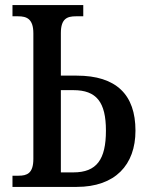

<svg xmlns="http://www.w3.org/2000/svg" viewBox="-20 -734 576 754"><path d="M29 0H281C432 0 512 -86 512 -221C512 -362 437 -437 281 -437H219V-604C219 -661 244 -670 278 -670H307V-714H29V-670H51C85 -670 111 -660 111 -603V-110C111 -53 86 -44 53 -44H29ZM219 -57V-380H268C359 -380 396 -333 396 -221C396 -108 360 -57 268 -57Z"/></svg>

Font: Noto Serif Condensed Medium
Style: Regular
Weight: 500
Width: 3
Designer: Monotype Design Team
Foundry: Monotype Imaging Inc.
Version: Version 2.015